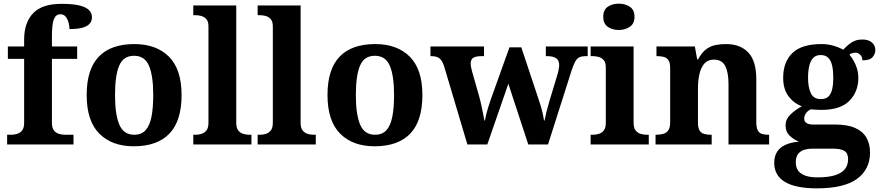

<svg xmlns="http://www.w3.org/2000/svg" viewBox="-20 -790 4812 1050"><path d="M19 0V-53H41Q56 -53 72.5 -57.5Q89 -62 100.5 -76Q112 -90 112 -118V-468H23V-536H112V-573Q112 -666 161 -717.5Q210 -769 316 -769Q381 -769 417 -759.5Q453 -750 468 -733.5Q483 -717 483 -696Q483 -674 469.5 -659.5Q456 -645 428.5 -638Q401 -631 360 -631Q360 -647 355 -666Q350 -685 339.5 -698.5Q329 -712 310 -712Q285 -712 274.5 -684.5Q264 -657 264 -591V-536H402V-468H264V-118Q264 -90 275.5 -76Q287 -62 304 -57.5Q321 -53 335 -53H382V0Z M711.6 10Q592 10 523 -59.3Q454 -128.7 454 -270.3Q454 -411 520.1 -480Q586.2 -549 715 -549Q835 -549 904 -480Q973 -411 973 -270.3Q973 -128.7 906.5 -59.3Q840 10 711.6 10ZM714.2 -53Q753 -53 775.7 -77.4Q798.3 -101.7 808.2 -150.5Q818 -199.2 818 -270Q818 -377 794.5 -431Q771 -485 713 -485Q655 -485 632 -431.2Q609 -377.5 609 -270Q609 -164 632.5 -108.5Q656 -53 714.2 -53Z M1037 0V-53H1049Q1064 -53 1080.5 -57.5Q1097 -62 1108.5 -76Q1120 -90 1120 -118V-646Q1120 -673 1108 -686Q1096 -699 1079.5 -703Q1063 -707 1049 -707H1037V-760H1272V-118Q1272 -90 1283.5 -76Q1295 -62 1312 -57.5Q1329 -53 1343 -53H1355V0Z M1389 0V-53H1401Q1416 -53 1432.5 -57.5Q1449 -62 1460.5 -76Q1472 -90 1472 -118V-646Q1472 -673 1460 -686Q1448 -699 1431.5 -703Q1415 -707 1401 -707H1389V-760H1624V-118Q1624 -90 1635.5 -76Q1647 -62 1664 -57.5Q1681 -53 1695 -53H1707V0Z M2028.6 10Q1909 10 1840 -59.3Q1771 -128.7 1771 -270.3Q1771 -411 1837.1 -480Q1903.2 -549 2032 -549Q2152 -549 2221 -480Q2290 -411 2290 -270.3Q2290 -128.7 2223.5 -59.3Q2157 10 2028.6 10ZM2031.2 -53Q2070 -53 2092.7 -77.4Q2115.3 -101.7 2125.2 -150.5Q2135 -199.2 2135 -270Q2135 -377 2111.5 -431Q2088 -485 2030 -485Q1972 -485 1949 -431.2Q1926 -377.5 1926 -270Q1926 -164 1949.5 -108.5Q1973 -53 2031.2 -53Z M2408 -430Q2401 -451 2391.5 -462.5Q2382 -474 2369.5 -478.5Q2357 -483 2337 -483H2334V-536H2627V-483H2614Q2584 -483 2569 -474.5Q2554 -466 2554 -441Q2554 -433 2556.5 -421Q2559 -409 2562 -398L2599 -268Q2606 -244 2611.5 -218.5Q2617 -193 2621.5 -170.5Q2626 -148 2629 -131H2632Q2635 -148 2639 -165Q2643 -182 2649.5 -202Q2656 -222 2664 -246L2766 -531H2831L2929.1 -235.9Q2935 -218 2939.5 -203Q2944 -188 2946.7 -175.1Q2949.5 -162.2 2951.7 -151.1Q2954 -140 2955 -131H2958Q2963 -156 2968.5 -178.5Q2974 -201 2985 -238L3029 -384Q3033 -397 3035.5 -411.5Q3038 -426 3038 -434Q3038 -460 3021.5 -471.5Q3005 -483 2972 -483H2965V-536H3194V-483H3181Q3162 -483 3149 -477Q3136 -471 3126.5 -454.5Q3117 -438 3106 -405L2977 0H2869L2760 -332L2645 0H2536Z M3210 0V-53H3222Q3237 -53 3253.5 -57.5Q3270 -62 3281.5 -75.9Q3293 -89.8 3293 -117.7V-422Q3293 -448.9 3281 -462Q3269 -475 3252.5 -479Q3236 -483 3222 -483H3210V-536H3445V-118Q3445 -90 3456.5 -76Q3468 -62 3485 -57.5Q3502 -53 3516 -53H3528V0ZM3364.1 -626Q3328 -626 3303.5 -643.5Q3279 -661 3279 -698Q3279 -736 3303.7 -753Q3328.5 -770 3364.5 -770Q3399 -770 3424.5 -753Q3450 -736 3450 -698Q3450 -661 3424.4 -643.5Q3398.8 -626 3364.1 -626Z M3565 0V-53H3567Q3590 -53 3607.5 -58Q3625 -63 3635 -77.7Q3645 -92.4 3645 -121.8V-417.6Q3645 -446 3636 -460Q3627 -474 3611 -478.5Q3595 -483 3573 -483H3570V-536H3780L3792.7 -465H3797.5Q3818 -503 3841.5 -520.5Q3865 -538 3892.3 -543.5Q3919.7 -549 3950.9 -549Q4028 -549 4072 -503.2Q4116 -457.4 4116 -356V-123.5Q4116 -93 4123.5 -78Q4131 -63 4146 -58Q4161 -53 4183 -53H4186V0H3964V-329Q3964 -394 3946.1 -429Q3928.3 -464 3883.8 -464Q3851 -464 3832.2 -442.5Q3813.3 -420.9 3805.2 -385.5Q3797 -350.1 3797 -309V-118Q3797 -90 3806 -76Q3815 -62 3831 -57.5Q3847 -53 3869 -53H3872V0Z M4448 240Q4330 240 4272 204.5Q4214 169 4214 101Q4214 65 4229.5 40.5Q4245 16 4275.5 2Q4306 -12 4349 -15Q4322 -26 4299 -47.5Q4276 -69 4276 -104Q4276 -137 4301 -162Q4326 -187 4365 -209Q4321 -225 4292 -264Q4263 -303 4263 -364Q4263 -452 4314 -500.5Q4365 -549 4472 -549Q4507 -549 4538 -540Q4569 -531 4591 -518Q4609 -537 4625 -549.5Q4641 -562 4658 -568Q4675 -574 4695 -574Q4731 -574 4749 -557Q4767 -540 4767 -517Q4767 -495 4752 -477.5Q4737 -460 4696 -460Q4696 -480 4684 -491Q4672 -502 4658 -502Q4650 -502 4640 -499Q4630 -496 4625 -491Q4645 -469 4659.5 -435Q4674 -401 4674 -364Q4674 -288 4625 -238.5Q4576 -189 4472 -189Q4461 -189 4442 -190Q4423 -191 4414 -192Q4400 -186 4389 -172.5Q4378 -159 4378 -141Q4378 -125 4391 -117Q4404 -109 4425 -109H4546Q4613 -109 4655 -91Q4697 -73 4717.5 -38.5Q4738 -4 4738 44Q4738 136 4667 188Q4596 240 4448 240ZM4450 180Q4509 180 4546 168.5Q4583 157 4600.5 135Q4618 113 4618 80Q4618 48 4598 35.5Q4578 23 4537 23H4421Q4401 23 4380.5 28.5Q4360 34 4346 50Q4332 66 4332 99Q4332 126 4345.5 144Q4359 162 4385.5 171Q4412 180 4450 180ZM4469 -248Q4496 -248 4510.5 -262Q4525 -276 4531 -302.5Q4537 -329 4537 -365Q4537 -402 4531 -430Q4525 -458 4510 -473.5Q4495 -489 4468 -489Q4442 -489 4427 -473Q4412 -457 4405.5 -429Q4399 -401 4399 -364Q4399 -312 4414.5 -280Q4430 -248 4469 -248Z"/></svg>

Font: Noto Serif Thai
Style: Regular
Weight: 400
Designer: Monotype Design Team
Foundry: Monotype Imaging Inc.
Version: Version 2.001